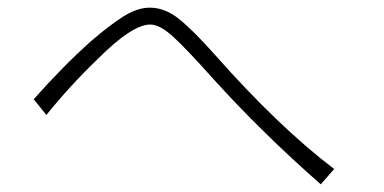

<svg xmlns="http://www.w3.org/2000/svg" viewBox="-20 -516 1002 501"><path d="M218 -409Q268 -452 303.5 -474Q339 -496 371 -496Q410 -496 446.5 -467Q483 -438 540 -374Q707 -185 852 -75L817 -35Q662 -171 533 -314Q467 -388 432 -420Q397 -452 372 -452Q325 -452 236 -363Q163 -293 101 -216L68 -257Q144 -343 218 -409Z"/></svg>

Font: Gmarket Sans TTF Light
Style: Regular
Weight: 300
Designer: Creative Director : Sungho Lee; Art Director : Kiwoong Choi; Project Manager : Sori Yang, Jongwook Yoon; Font Designer :
Foundry: Sandoll Inc.
Version: Version 1.000;hotconv 1.0.109;makeotfexe 2.5.65596